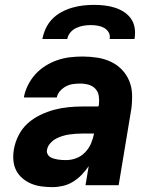

<svg xmlns="http://www.w3.org/2000/svg" viewBox="-20 -760 640 788"><path d="M195 8Q172 8 150 5Q128 2 108.5 -6Q89 -14 72.5 -28Q56 -42 46.5 -60.5Q37 -79 35 -101.5Q33 -124 37 -147Q42 -176 56 -204Q70 -232 93 -253Q116 -274 145 -288Q174 -302 202.5 -309.5Q231 -317 260.5 -320Q290 -323 319 -323H384L386 -331Q388 -348 385.5 -365.5Q383 -383 372 -395Q361 -407 344.5 -412Q328 -417 310 -417Q295 -417 280 -415Q265 -413 251.5 -406Q238 -399 227 -387Q216 -375 213 -360H78Q82 -385 94.5 -410Q107 -435 125 -455Q143 -475 167 -490Q191 -505 216.5 -513.5Q242 -522 267.5 -525Q293 -528 319 -528Q349 -528 378.5 -523.5Q408 -519 434 -507Q460 -495 479.5 -475Q499 -455 510 -429Q521 -403 522 -373Q523 -343 519 -313L467 0H331L344 -78Q331 -59 315 -42.5Q299 -26 279.5 -14Q260 -2 238 3Q216 8 195 8ZM251 -103Q272 -103 292.5 -110.5Q313 -118 329 -134.5Q345 -151 353.5 -171Q362 -191 366 -212H320Q306 -212 291.5 -211Q277 -210 263.5 -208Q250 -206 235.5 -201.5Q221 -197 208.5 -190Q196 -183 185.5 -171Q175 -159 173 -145Q171 -137 174.5 -129Q178 -121 184.5 -116.5Q191 -112 199 -109.5Q207 -107 216 -105.5Q225 -104 234 -103.5Q243 -103 251 -103ZM154 -600Q158 -622 168 -643.5Q178 -665 194.5 -682Q211 -699 232.5 -710.5Q254 -722 276.5 -728.5Q299 -735 321.5 -737.5Q344 -740 366 -740Q388 -740 409.5 -737.5Q431 -735 451.5 -728.5Q472 -722 489.5 -710.5Q507 -699 518.5 -682Q530 -665 533 -643.5Q536 -622 532 -600H430Q433 -615 426 -627Q419 -639 407.5 -645.5Q396 -652 381.5 -654.5Q367 -657 352 -657Q337 -657 322.5 -654.5Q308 -652 293.5 -645.5Q279 -639 269 -627Q259 -615 256 -600Z"/></svg>

Font: Iosevka Aile Heavy Oblique
Style: Regular
Weight: 900
Italic angle: -9°
Designer: Belleve Invis
Foundry: Belleve Invis
Version: Version 31.1.0; ttfautohint (v1.8.4)